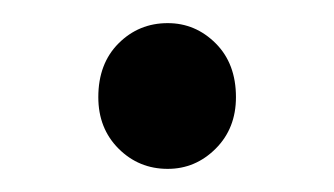

<svg xmlns="http://www.w3.org/2000/svg" viewBox="-20 -405 289 166"><path d="M125 -259Q100 -259 82.5 -276.5Q65 -294 65 -321Q65 -350 82.5 -367.5Q100 -385 125 -385Q149 -385 166.5 -367.5Q184 -350 184 -321Q184 -294 166.5 -276.5Q149 -259 125 -259Z"/></svg>

Font: .
Style: 
Weight: 400
Designer: Paul D. Hunt, Dalton Maag
Foundry: Dalton Maag Ltd
Version: Version 1.200